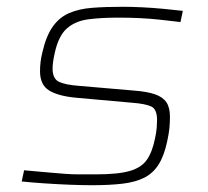

<svg xmlns="http://www.w3.org/2000/svg" viewBox="-20 -538 613 566"><path d="M252 8Q221 8 184 6.5Q147 5 110.5 2.5Q74 0 44 -3L51 -36Q96 -32 124 -29.5Q152 -27 172.5 -25.5Q193 -24 213.5 -24Q234 -24 264 -24Q328 -24 362.5 -34Q397 -44 413 -67Q429 -90 437 -130Q441 -148 442 -162Q443 -176 443 -184Q443 -216 426 -224Q409 -232 371 -235L203 -250Q151 -255 124.5 -271.5Q98 -288 98 -328Q98 -341 99.5 -354.5Q101 -368 105 -384Q116 -432 135.5 -459.5Q155 -487 184 -499.5Q213 -512 252 -515Q291 -518 342 -518Q368 -518 399 -516.5Q430 -515 461.5 -512Q493 -509 519 -506L512 -473Q479 -477 451 -480Q423 -483 393.5 -484.5Q364 -486 326 -486Q278 -486 240 -481Q202 -476 177 -454Q152 -432 141 -380Q138 -367 136.5 -355.5Q135 -344 135 -336Q135 -306 153.5 -297Q172 -288 212 -285L375 -271Q414 -268 437 -260Q460 -252 470.5 -236.5Q481 -221 481 -194Q481 -177 479.5 -161Q478 -145 473 -122Q464 -79 447.5 -53Q431 -27 405 -14Q379 -1 341 3.5Q303 8 252 8Z"/></svg>

Font: Saira Expanded Thin
Style: Italic
Weight: 250
Width: 7
Italic angle: -12°
Designer: Hector Gatti with collaboration of the Omnibus-Type team
Foundry: Omnibus-Type
Version: Version 1.101